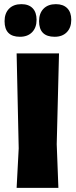

<svg xmlns="http://www.w3.org/2000/svg" viewBox="-20 -904 367 924"><path d="M83 -884Q118 -884 137 -864.5Q156 -845 156 -809Q156 -771 134.5 -749Q113 -727 76 -727Q2 -727 2 -802Q2 -840 23.5 -862Q45 -884 83 -884ZM249 -884Q284 -884 303.5 -864.5Q323 -845 323 -809Q323 -771 301.5 -749Q280 -727 243 -727Q168 -727 168 -802Q168 -840 189.5 -862Q211 -884 249 -884ZM264 -647 253 -210 261 0H60L70 -190L60 -647Z"/></svg>

Font: Alegreya Sans SC Black
Style: Regular
Weight: 900
Designer: Juan Pablo del Peral
Foundry: Huerta Tipografica
Version: Version 2.007